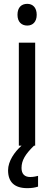

<svg xmlns="http://www.w3.org/2000/svg" viewBox="-20 -758 281 999"><path d="M122 -738C92 -738 71 -720 71 -681C71 -644 92 -625 122 -625C150 -625 171 -644 171 -681C171 -719 150 -738 122 -738ZM92 116C92 76 112 44 157 0H163V-536H78V0H92C55 33 22 81 22 128C22 188 54 221 122 221C146 221 162 218 178 213V157C169 159 156 163 137 163C108 163 92 147 92 116Z"/></svg>

Font: Noto Sans Lao SemiCondensed
Style: Regular
Weight: 400
Width: 4
Designer: Monotype Design Team
Foundry: Monotype Imaging Inc.
Version: Version 2.004